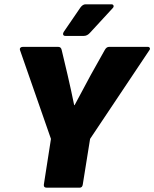

<svg xmlns="http://www.w3.org/2000/svg" viewBox="-20 -873 717 893"><path d="M198 0Q182 0 184 -15L217 -227L73 -640Q71 -647 75 -651Q79 -655 86 -655H251Q264 -655 267 -640L294 -526Q302 -491 310 -455Q318 -419 325 -384H327Q346 -419 364.5 -454Q383 -489 402 -524L467 -640Q475 -655 487 -655H668Q674 -655 676.5 -650Q679 -645 675 -640L399 -227L365 -15Q363 0 350 0ZM284 -706Q276 -706 274 -711.5Q272 -717 276 -724L354 -838Q365 -853 378 -853H498Q506 -853 508 -847Q510 -841 504 -835L399 -721Q386 -706 370 -706Z"/></svg>

Font: Sofia Sans ExtraBlack
Style: Italic
Weight: 1000
Italic angle: -9°
Designer: Botio Nikoltchev, Ani Petrova
Foundry: lettersoup
Version: Version 4.100; ttfautohint (v1.8.4.7-5d5b)